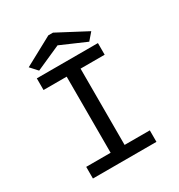

<svg xmlns="http://www.w3.org/2000/svg" viewBox="-186 -918 971 1042"><g transform="rotate(-30 300.0 -397.0)"><path d="M92 0V-73H245V-550H100V-623H483V-550H332V-72H490V0ZM132 -653 92 -697 271 -794H300L484 -697L446 -653L287 -722Z"/></g></svg>

Font: Inconsolata Expanded Medium
Style: Regular
Weight: 500
Width: 7
Monospace: yes
Designer: Raph Levien, Cyreal, Brenton Simpson
Foundry: Raph Levien, Cyreal, Google
Version: Version 3.001; ttfautohint (v1.8.2.53-6de2)